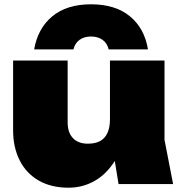

<svg xmlns="http://www.w3.org/2000/svg" viewBox="-20 -857 847 894"><path d="M299 17Q218 17 160 -16.5Q102 -50 71.5 -110.5Q41 -171 41 -251V-575H295V-287Q295 -240 319.5 -214Q344 -188 389 -188Q424 -188 446.5 -200.5Q469 -213 480.5 -238.5Q492 -264 492 -301L567 -263Q554 -170 514.5 -107.5Q475 -45 419.5 -14Q364 17 299 17ZM532 0 492 -245V-575H746V-206L786 0ZM669 -627H486Q479 -656 457.5 -671.5Q436 -687 404 -687Q372 -687 350.5 -671.5Q329 -656 322 -627H139Q156 -725 223.5 -781Q291 -837 404 -837Q517 -837 585 -781Q653 -725 669 -627Z"/></svg>

Font: Unbounded Black
Style: Regular
Weight: 900
Designer: Luke Prowse, Jean-Baptiste Morizot, Fátima Lázaro, Florian Runge
Foundry: NaN
Version: Version 1.701;gftools[0.9.28.dev5+ged2979d]